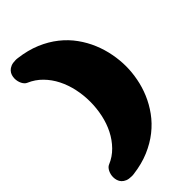

<svg xmlns="http://www.w3.org/2000/svg" viewBox="-271 -914 1047 1047"><g transform="rotate(-45 252.0 -391.0)"><path d="M482.9 -389.2Q482.9 -343.3 473.6 -294.7Q464.4 -246.1 444.8 -199.7Q425.3 -153.3 394.5 -110.8Q363.8 -68.4 320.8 -34.2Q277.8 0 222.2 23.7Q166.5 47.4 96.7 56.2Q92.3 57.1 87.6 57.1Q83 57.1 79.1 57.1Q58.6 57.1 44.4 51.3Q30.3 45.4 21.5 35.9Q12.7 26.4 8.8 13.9Q4.9 1.5 4.9 -11.2Q4.9 -21.5 7.3 -31.7Q9.8 -42 14.2 -50.8Q18.6 -59.6 24.7 -66.2Q30.8 -72.8 38.1 -75.7Q80.6 -93.3 112.5 -126Q144.5 -158.7 165.8 -200.7Q187 -242.7 197.5 -291.7Q208 -340.8 208 -391.1Q208 -441.4 197.5 -490Q187 -538.6 165.8 -580.8Q144.5 -623 112.5 -655.5Q80.6 -688 38.1 -706.1Q30.8 -709 24.7 -715.6Q18.6 -722.2 14.2 -731Q9.8 -739.7 7.3 -750.2Q4.9 -760.7 4.9 -771Q4.9 -783.7 8.8 -795.9Q12.7 -808.1 21.5 -817.6Q30.3 -827.1 44.4 -833Q58.6 -838.9 79.1 -838.9Q83 -838.9 87.6 -838.9Q92.3 -838.9 96.7 -837.9Q166.5 -829.1 222.2 -805.7Q277.8 -782.2 320.8 -748Q363.8 -713.9 394.5 -671.1Q425.3 -628.4 444.8 -581.3Q464.4 -534.2 473.6 -485.1Q482.9 -436 482.9 -389.2Z"/></g></svg>

Font: Corben
Style: Bold
Weight: 700
Designer: vernon adams
Foundry: vernon adams
Version: Version 1.101; ttfautohint (v1.6)